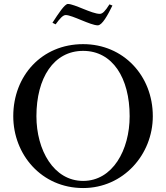

<svg xmlns="http://www.w3.org/2000/svg" viewBox="-20 -939 839 970"><path d="M400 11C603 11 752 -158 752 -352C752 -557 603 -716 400 -716C191 -716 47 -556 47 -352C47 -159 189 11 400 11ZM164 -352C164 -545 251 -682 400 -682C549 -682 635 -545 635 -352C635 -181 549 -25 400 -25C251 -25 164 -181 164 -352ZM245 -824C276 -872 307 -919 323 -919C356 -919 444 -869 484 -869C498 -869 511 -882 533 -917L548 -911C524 -862 496 -811 474 -811C437 -811 345 -863 312 -863C298 -863 282 -845 261 -816Z"/></svg>

Font: Ortica Linear
Style: Regular
Weight: 400
Designer: Benedetta Bovani
Foundry: Collletttivo
Version: Version 2.000;Glyphs 3.1.2 (3151)